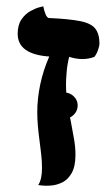

<svg xmlns="http://www.w3.org/2000/svg" viewBox="-20 -587 335 608"><path d="M143 -253Q143 -270 155 -282Q167 -294 184 -294Q201 -294 213.5 -282Q226 -270 226 -253Q226 -236 213.5 -223.5Q201 -211 184 -211Q167 -211 155 -223.5Q143 -236 143 -253ZM113 -55Q113 -76 110.5 -98Q108 -120 105 -143Q102 -165 100 -187.5Q98 -210 98 -232Q98 -275 107.5 -320Q117 -365 136 -408Q36 -415 36 -480Q36 -508 48 -525.5Q60 -543 76.5 -552Q93 -561 105 -564Q117 -567 117 -567Q124 -533 134 -530Q200 -527 234.5 -520Q269 -513 282 -496Q295 -479 295 -448Q295 -442 290.5 -429Q286 -416 279 -407Q261 -400 241 -400Q230 -400 219 -402Q208 -404 199 -407Q193 -383 191 -358.5Q189 -334 189 -320Q189 -289 193.5 -260.5Q198 -232 204 -204Q209 -176 214 -149Q219 -122 219 -97Q219 -60 207 -39Q195 -18 177.5 -9.5Q160 -1 142.5 0.5Q125 2 113 0.5Q101 -1 101 -1Q113 -19 113 -55Z"/></svg>

Font: Libertinus Serif SemiBold
Style: Regular
Weight: 600
Designer: Philipp H. Poll, Khaled Hosny
Foundry: Caleb Maclennan
Version: Version 7.051;RELEASE